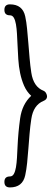

<svg xmlns="http://www.w3.org/2000/svg" viewBox="-32 -754 248 864"><path d="M12.7 89.4C50.8 89.4 73.7 71.1 81.5 34.7C85.1 18.1 88 -0.5 90.1 -21C92.2 -41.5 94.1 -62.8 95.7 -85C97.3 -107.1 99.1 -129.6 101.1 -152.3C103 -175.1 105.6 -197.3 108.9 -218.8C115.1 -260.4 133.3 -287.4 163.6 -299.8C174.3 -304 179.7 -310.7 179.7 -319.8C179.7 -324.4 178.3 -329.3 175.5 -334.5C172.8 -339.7 168.8 -343.4 163.6 -345.7C133.6 -357.4 115.4 -384.4 108.9 -426.8C105.6 -448.2 103 -470.5 101.1 -493.4L95.5 -561C93.7 -583.2 91.8 -604.4 89.8 -624.8C87.9 -645.1 85.1 -663.6 81.5 -680.2C73.7 -716.3 50.8 -734.4 12.7 -734.4C-3.9 -734.4 -12.2 -726.1 -12.2 -709.5C-12.2 -693.2 -3.9 -685.1 12.7 -685.1C20.2 -685.1 26 -681.4 30.3 -674.1C34.5 -666.7 37.7 -656.9 39.8 -644.5C41.9 -632.2 43.5 -617.9 44.4 -601.8C45.4 -585.7 46.2 -569 46.9 -551.8C47.9 -530.9 49 -509.7 50.3 -488C51.6 -466.4 54.4 -445.4 58.6 -425C62.8 -404.7 68.8 -385.7 76.4 -368.2C84.1 -350.6 94.7 -335.4 108.4 -322.8C81.1 -297.4 64.5 -263.5 58.6 -221.2C52.7 -178.9 48.8 -136.2 46.9 -93.3C46.2 -76.3 45.4 -59.9 44.4 -43.9C43.5 -28 41.9 -13.8 39.8 -1.2C37.7 11.3 34.5 21.3 30.3 28.8C26 36.3 20.2 40 12.7 40C-3.9 40 -12.2 48.2 -12.2 64.5C-12.2 81.1 -3.9 89.4 12.7 89.4Z"/></svg>

Font: Nathan
Style: Regular
Weight: 400
Designer: Peter Wiegel
Foundry: Peter Wiegel
Version: Version 1.001 2009